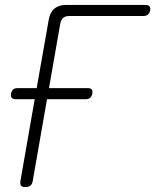

<svg xmlns="http://www.w3.org/2000/svg" viewBox="-20 -750 640 780"><path d="M83 10Q70 10 65.5 4Q61 -2 63 -15L121 -347H43Q32 -347 27.5 -353Q23 -359 25 -370Q27 -381 33.5 -386.5Q40 -392 51 -392H129L178 -670Q183 -700 201 -715Q219 -730 249 -730H571Q582 -730 587 -724.5Q592 -719 590 -708Q588 -697 581 -691Q574 -685 563 -685H261Q246 -685 237 -677.5Q228 -670 225 -655L179 -392H337Q348 -392 352.5 -386.5Q357 -381 355 -370Q353 -359 346.5 -353Q340 -347 329 -347H171L113 -15Q111 -2 103.5 4Q96 10 83 10Z"/></svg>

Font: Maple Mono Thin
Style: Italic
Weight: 250
Italic angle: -10°
Monospace: yes
Designer: subframe7536
Version: Version 7.000